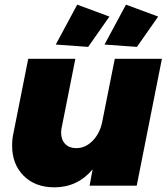

<svg xmlns="http://www.w3.org/2000/svg" viewBox="-20 -796 722 823"><path d="M32 -171Q32 -200 37 -222L101 -544H303L245 -252Q242 -239 242 -228Q242 -197 259.5 -179Q277 -161 307 -161Q346 -161 377 -192.5Q408 -224 418 -273L472 -544H674L566 0H364L377 -70Q312 7 213 7Q131 7 81.5 -42.5Q32 -92 32 -171ZM311 -776 449 -725 358 -595 219 -605ZM520 -776 658 -725 567 -595 428 -605Z"/></svg>

Font: Gontserrat ExtraBold
Style: Italic
Weight: 800
Italic angle: -11.3°
Designer: Julieta Ulanovsky
Foundry: Julieta Ulanovsky
Version: Version 6.001